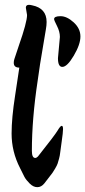

<svg xmlns="http://www.w3.org/2000/svg" viewBox="-20 -767 353 795"><path d="M92 -705 87 -735Q87 -747 100 -747Q105 -747 113 -745Q173 -733 173 -676Q173 -662 170 -645.5Q167 -629 158.5 -577Q150 -525 146 -502L136 -433Q112 -275 112 -142Q112 -113 126 -113Q131 -113 137 -119Q207 -207 218.5 -226.5Q230 -246 235.5 -246Q241 -246 241 -232.5Q241 -219 235.5 -181.5Q230 -144 229 -133.5Q228 -123 224.5 -110Q221 -97 218.5 -89.5Q216 -82 208 -68.5Q200 -55 197 -51Q176 -23 163.5 -7.5Q151 8 134.5 8Q118 8 103 -7Q88 -22 81.5 -34Q75 -46 63 -71Q28 -139 28 -214Q28 -278 42.5 -371Q57 -464 60 -487Q37 -487 37 -507Q37 -515 39.5 -522.5Q42 -530 58 -578Q92 -675 92 -705ZM220 -526 228 -614Q228 -636 216 -659.5Q204 -683 204 -688Q204 -700 230.5 -700Q257 -700 285 -674.5Q313 -649 313 -616Q313 -583 285.5 -536.5Q258 -490 238 -490Q220 -490 220 -526Z"/></svg>

Font: Devonshire
Style: Regular
Weight: 400
Designer: Astigmatic (AOETI)
Foundry: Astigmatic (AOETI)
Version: Version 1.001